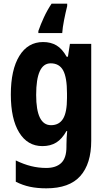

<svg xmlns="http://www.w3.org/2000/svg" viewBox="-20 -786 580 1046"><path d="M215 -557Q257 -557 288 -538.5Q319 -520 343 -477H350L361 -547H477V-19Q477 106 417.5 173Q358 240 232 240Q183 240 143 231.5Q103 223 66 204V88Q109 109 149.5 119Q190 129 232 129Q285 129 313.5 102Q342 75 342 14V4Q342 -13 343 -34Q344 -55 346 -72H342Q318 -29 286.5 -9.5Q255 10 211 10Q130 10 84.5 -64Q39 -138 39 -271Q39 -406 85.5 -481.5Q132 -557 215 -557ZM256 -441Q177 -441 177 -269Q177 -104 258 -104Q302 -104 323.5 -139Q345 -174 345 -252V-277Q345 -364 324 -402.5Q303 -441 256 -441ZM346 -753Q337 -717 329 -676.5Q321 -636 319 -606H189V-617Q201 -652 219 -691Q237 -730 261 -766H346Z"/></svg>

Font: Noto Sans Thai Cond
Style: Bold
Weight: 700
Width: 3
Designer: Monotype Design Team
Foundry: Monotype Imaging Inc.
Version: Version 2.002; ttfautohint (v1.8.4.7-5d5b)